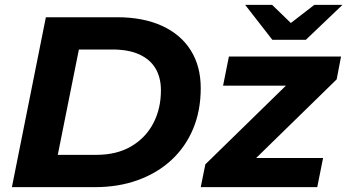

<svg xmlns="http://www.w3.org/2000/svg" viewBox="-20 -771 1431 791"><path d="M29 0 169 -700H462Q570 -700 647.5 -664.5Q725 -629 766 -563.5Q807 -498 807 -408Q807 -315 775.5 -240Q744 -165 686 -111.5Q628 -58 548 -29Q468 0 371 0ZM218 -133H376Q461 -133 520.5 -168Q580 -203 611.5 -263Q643 -323 643 -399Q643 -451 621 -488.5Q599 -526 554.5 -546.5Q510 -567 444 -567H305ZM807 0 826 -94 1211 -470 1236 -418H899L923 -538H1385L1367 -444L982 -68L955 -120H1311L1287 0ZM1102 -607 990 -751H1101L1224 -632H1121L1275 -751H1391L1240 -607Z"/></svg>

Font: Montserrat Thin
Style: Bold Italic
Weight: 700
Italic angle: -11.3°
Version: Version 9.000